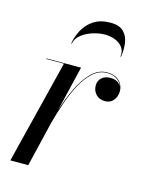

<svg xmlns="http://www.w3.org/2000/svg" viewBox="-105 -748 653 819"><g transform="rotate(15 222.0 -339.0)"><path d="M359 -549Q362.5 -573.5 350.2 -590Q338 -606.5 316.5 -614.8Q295 -623 271.5 -623Q248 -623 220.2 -614.8Q192.5 -606.5 170.8 -590Q149 -573.5 144 -549H141.5Q146.5 -579.5 162.2 -609.2Q178 -639 207.2 -658.5Q236.5 -678 281.5 -678Q321.5 -678 340.2 -658.5Q359 -639 362.8 -609.2Q366.5 -579.5 361.5 -549ZM134 -457.5H56V-460H209L161 -259.5Q177 -311.5 199.8 -359.5Q222.5 -407.5 253 -438.5Q283.5 -469.5 322.5 -469.5Q356.5 -469.5 375.8 -450.8Q395 -432 395 -406.5Q395 -382.5 381.5 -365.5Q368 -348.5 343.5 -348.5Q319 -348.5 304 -364.2Q289 -380 289 -403.5Q289 -423.5 303 -437Q317 -450.5 343 -450.5Q375.5 -450.5 389.5 -425Q383.5 -443 366.5 -455Q349.5 -467 322.5 -467Q288 -467 260.2 -441.8Q232.5 -416.5 211.2 -376.2Q190 -336 174 -289.2Q158 -242.5 146.5 -198.5L99 0H20Z"/></g></svg>

Font: Bodoni* 72pt
Style: Italic
Weight: 400
Italic angle: -13°
Version: Version 2.3